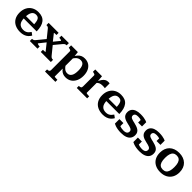

<svg xmlns="http://www.w3.org/2000/svg" viewBox="393 -2143 3959 3959"><g transform="rotate(45 2373.0 -163.5)"><path d="M187 -265Q187 -211 197.5 -172.5Q208 -134 229 -110.5Q250 -87 279.5 -76Q309 -65 346 -65Q386 -65 414.5 -78Q443 -91 464 -112.5Q485 -134 501 -159L562 -114Q541 -76 509 -47.5Q477 -19 432.5 -3.5Q388 12 331 12Q244 12 178.5 -20Q113 -52 77 -114.5Q41 -177 41 -266Q41 -351 75 -415Q109 -479 170.5 -514Q232 -549 313 -549Q377 -549 424 -530Q471 -511 502 -472Q533 -433 549 -375Q565 -317 566 -240H152V-307H450L426 -281Q425 -337 418 -375Q411 -413 398 -435Q385 -457 364.5 -466.5Q344 -476 314 -476Q285 -476 261.5 -464.5Q238 -453 221.5 -428Q205 -403 196 -363Q187 -323 187 -265Z M1219 0H925V-63H928Q945 -63 960.5 -63.5Q976 -64 985.5 -66Q995 -68 995 -71L853 -249L843 -251L687 -444Q678 -455 669.5 -461.5Q661 -468 649.5 -471Q638 -474 620 -474H616V-539H907V-476H905Q889 -476 873.5 -475.5Q858 -475 848 -473.5Q838 -472 838 -469L972 -300L981 -297L1144 -97Q1155 -86 1163.5 -78.5Q1172 -71 1184.5 -67.5Q1197 -64 1216 -64H1219ZM606 0V-64H609Q633 -64 650 -73Q667 -82 683 -104L835 -289L894 -254L759 -85Q759 -79 769 -74Q779 -69 794.5 -66Q810 -63 827 -63H830V0ZM986 -261 929 -298 1057 -455Q1057 -461 1048 -466Q1039 -471 1024 -473.5Q1009 -476 993 -476H989V-539H1206V-474H1203Q1189 -474 1177 -470.5Q1165 -467 1154 -459Q1143 -451 1131 -436Z M1574 223H1272V163H1275Q1295 163 1309.5 158.5Q1324 154 1332 142.5Q1340 131 1340 111V-433Q1340 -445 1333.5 -451.5Q1327 -458 1313.5 -462Q1300 -466 1280 -470L1271 -472V-539H1468L1481 -403L1487 -399V154Q1487 157 1498 159Q1509 161 1525.5 162Q1542 163 1557 163H1574ZM1653 11Q1609 11 1574 -4Q1539 -19 1511 -48Q1483 -77 1461 -118L1463 -195Q1486 -156 1509.5 -129Q1533 -102 1559.5 -87.5Q1586 -73 1619 -73Q1652 -73 1675.5 -86Q1699 -99 1715 -124.5Q1731 -150 1738.5 -187.5Q1746 -225 1746 -274Q1746 -321 1739 -356.5Q1732 -392 1718 -416Q1704 -440 1681.5 -452Q1659 -464 1627 -464Q1593 -464 1565.5 -450.5Q1538 -437 1513 -408Q1488 -379 1462 -335L1461 -406Q1486 -452 1514.5 -484Q1543 -516 1579 -532.5Q1615 -549 1663 -549Q1738 -549 1790.5 -514.5Q1843 -480 1870.5 -418Q1898 -356 1898 -274Q1898 -191 1868.5 -127Q1839 -63 1784.5 -26Q1730 11 1653 11Z M2388 -544V-405Q2381 -407 2368.5 -408.5Q2356 -410 2342.5 -410.5Q2329 -411 2316 -411Q2292 -411 2272 -407.5Q2252 -404 2234.5 -396Q2217 -388 2202 -374.5Q2187 -361 2172 -342L2170 -382Q2194 -436 2218.5 -473Q2243 -510 2274.5 -529.5Q2306 -549 2349 -549Q2362 -549 2373 -547.5Q2384 -546 2388 -544ZM1975 0V-60H1978Q2008 -60 2026 -70.5Q2044 -81 2044 -112V-433Q2044 -445 2037.5 -451.5Q2031 -458 2017.5 -462Q2004 -466 1984 -470L1975 -472V-539H2172L2185 -390L2191 -394V-77Q2191 -70 2203 -66Q2215 -62 2231.5 -61Q2248 -60 2263 -60H2278V0Z M2596 -265Q2596 -211 2606.5 -172.5Q2617 -134 2638 -110.5Q2659 -87 2688.5 -76Q2718 -65 2755 -65Q2795 -65 2823.5 -78Q2852 -91 2873 -112.5Q2894 -134 2910 -159L2971 -114Q2950 -76 2918 -47.5Q2886 -19 2841.5 -3.5Q2797 12 2740 12Q2653 12 2587.5 -20Q2522 -52 2486 -114.5Q2450 -177 2450 -266Q2450 -351 2484 -415Q2518 -479 2579.5 -514Q2641 -549 2722 -549Q2786 -549 2833 -530Q2880 -511 2911 -472Q2942 -433 2958 -375Q2974 -317 2975 -240H2561V-307H2859L2835 -281Q2834 -337 2827 -375Q2820 -413 2807 -435Q2794 -457 2773.5 -466.5Q2753 -476 2723 -476Q2694 -476 2670.5 -464.5Q2647 -453 2630.5 -428Q2614 -403 2605 -363Q2596 -323 2596 -265Z M3382 -136Q3382 -158 3371 -171.5Q3360 -185 3341 -194Q3322 -203 3298.5 -209Q3275 -215 3248 -221Q3215 -228 3182.5 -238.5Q3150 -249 3123 -266.5Q3096 -284 3080 -312.5Q3064 -341 3064 -385Q3064 -439 3091.5 -476Q3119 -513 3169.5 -531.5Q3220 -550 3289 -550Q3344 -550 3384.5 -543.5Q3425 -537 3451 -528Q3477 -519 3487 -513V-390H3374V-489Q3387 -490 3395 -486.5Q3403 -483 3406.5 -476.5Q3410 -470 3410.5 -462Q3411 -454 3409 -445Q3397 -456 3379 -463.5Q3361 -471 3339 -475Q3317 -479 3289 -479Q3239 -479 3215.5 -462Q3192 -445 3192 -413Q3192 -392 3202.5 -378.5Q3213 -365 3232 -356.5Q3251 -348 3276 -341.5Q3301 -335 3329 -329Q3362 -321 3395.5 -310Q3429 -299 3456.5 -281.5Q3484 -264 3500.5 -235.5Q3517 -207 3517 -165Q3517 -109 3490 -69.5Q3463 -30 3408.5 -9Q3354 12 3273 12Q3219 12 3175.5 4.5Q3132 -3 3101 -14Q3070 -25 3051 -36V-168H3167V-37Q3150 -44 3140 -53Q3130 -62 3126.5 -71Q3123 -80 3124.5 -87.5Q3126 -95 3132 -98Q3146 -87 3167 -78.5Q3188 -70 3215 -64.5Q3242 -59 3274 -59Q3310 -59 3334 -67.5Q3358 -76 3370 -93Q3382 -110 3382 -136Z M3920 -136Q3920 -158 3909 -171.5Q3898 -185 3879 -194Q3860 -203 3836.5 -209Q3813 -215 3786 -221Q3753 -228 3720.5 -238.5Q3688 -249 3661 -266.5Q3634 -284 3618 -312.5Q3602 -341 3602 -385Q3602 -439 3629.5 -476Q3657 -513 3707.5 -531.5Q3758 -550 3827 -550Q3882 -550 3922.5 -543.5Q3963 -537 3989 -528Q4015 -519 4025 -513V-390H3912V-489Q3925 -490 3933 -486.5Q3941 -483 3944.5 -476.5Q3948 -470 3948.5 -462Q3949 -454 3947 -445Q3935 -456 3917 -463.5Q3899 -471 3877 -475Q3855 -479 3827 -479Q3777 -479 3753.5 -462Q3730 -445 3730 -413Q3730 -392 3740.5 -378.5Q3751 -365 3770 -356.5Q3789 -348 3814 -341.5Q3839 -335 3867 -329Q3900 -321 3933.5 -310Q3967 -299 3994.5 -281.5Q4022 -264 4038.5 -235.5Q4055 -207 4055 -165Q4055 -109 4028 -69.5Q4001 -30 3946.5 -9Q3892 12 3811 12Q3757 12 3713.5 4.5Q3670 -3 3639 -14Q3608 -25 3589 -36V-168H3705V-37Q3688 -44 3678 -53Q3668 -62 3664.5 -71Q3661 -80 3662.5 -87.5Q3664 -95 3670 -98Q3684 -87 3705 -78.5Q3726 -70 3753 -64.5Q3780 -59 3812 -59Q3848 -59 3872 -67.5Q3896 -76 3908 -93Q3920 -110 3920 -136Z M4705 -269Q4705 -183 4670 -120Q4635 -57 4570.5 -22.5Q4506 12 4417 12Q4328 12 4263 -22.5Q4198 -57 4163.5 -120Q4129 -183 4129 -269Q4129 -333 4148.5 -385Q4168 -437 4205.5 -473.5Q4243 -510 4296.5 -529.5Q4350 -549 4417 -549Q4484 -549 4537 -529.5Q4590 -510 4628 -473.5Q4666 -437 4685.5 -385Q4705 -333 4705 -269ZM4281 -269Q4281 -198 4295.5 -152.5Q4310 -107 4340.5 -85Q4371 -63 4417 -63Q4464 -63 4494 -85Q4524 -107 4538.5 -152.5Q4553 -198 4553 -269Q4553 -338 4538.5 -383.5Q4524 -429 4494 -451.5Q4464 -474 4417 -474Q4371 -474 4340.5 -451.5Q4310 -429 4295.5 -383.5Q4281 -338 4281 -269Z"/></g></svg>

Font: Roboto Serif 20pt SemiBold
Style: Regular
Weight: 600
Version: Version 1.008